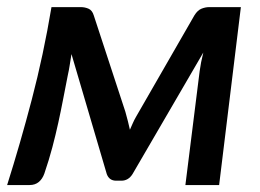

<svg xmlns="http://www.w3.org/2000/svg" viewBox="-24 -532 748 552"><path d="M668.5 -511.5 606 0H509L550 -327.5Q551.5 -339 554.2 -353Q557 -367 560.5 -381L357 -31.5Q345 -12.5 325 -12.5H310Q290 -12.5 283 -31.5L181.5 -376.5Q179 -361.5 176.5 -345.2Q174 -329 171 -316Q164 -280.5 157.5 -246.8Q151 -213 143.5 -178.8Q136 -144.5 126.5 -108.5Q117 -72.5 103.5 -33Q98 -17.5 87.5 -8.8Q77 0 61 0H-3.5Q34 -118.5 67.5 -246.2Q101 -374 124 -511.5H209Q220 -511.5 230.5 -507Q241 -502.5 245.5 -488L336.5 -210.5Q340.5 -196 343.8 -183.2Q347 -170.5 349.5 -159Q353.5 -168 357.5 -177.2Q361.5 -186.5 367 -196L535 -488Q544 -502.5 555.2 -507Q566.5 -511.5 577 -511.5Z"/></svg>

Font: Lato SemiBold
Style: Italic
Weight: 600
Italic angle: -7°
Designer: Lukasz Dziedzic with Adam Twardoch and Botio Nikoltchev
Foundry: tyPoland Lukasz Dziedzic
Version: Version 2.015; 2015-08-06; http://www.latofonts.com/